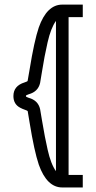

<svg xmlns="http://www.w3.org/2000/svg" viewBox="-20 -701 424 846"><path d="M344.7 125H254.4Q186.5 125 150.9 24.4Q130.9 -34.7 110.4 -161.1Q102.5 -210 102.1 -210.9L101.6 -211.9Q99.6 -213.9 88.4 -217.8Q79.6 -220.7 68.4 -226.6Q39.1 -242.2 39.1 -277.8Q39.1 -322.8 88.4 -337.9Q99.6 -341.8 101.6 -343.8Q102.1 -343.8 110.4 -394.5Q130.9 -521 150.9 -580.1Q186.5 -680.7 254.4 -680.7H344.7V-625.5H282.2V69.8H344.7ZM226.6 53.2V-608.9Q204.1 -577.6 189.7 -514.4Q175.3 -451.2 165 -385.3L156.7 -335.4Q147.9 -296.9 106.4 -285.6Q97.2 -282.2 94.7 -280.3L94.2 -277.8L94.7 -275.4Q97.2 -273.4 106.4 -270Q147.9 -258.8 156.7 -220.2L165 -170.9Q178.2 -91.8 189.9 -41.5Q204.1 22 226.6 53.2Z"/></svg>

Font: X Company
Style: Regular
Weight: 400
Designer: GGBotNet
Foundry: GGBotNet
Version: 0.90